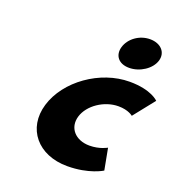

<svg xmlns="http://www.w3.org/2000/svg" viewBox="-141 -900 971 1035"><g transform="rotate(20 344.5 -383.0)"><path d="M544.9 -781C483.2 -781 429.3 -740 414 -689C398.8 -638 428.2 -597 489.9 -597C551.6 -597 613.5 -638 628.7 -689C644 -740 606.6 -781 544.9 -781ZM508.1 -383C566.6 -383 592.4 -359 592.4 -359L688.6 -480C688.6 -480 645 -528 520.1 -528C350.9 -528 179.4 -406 134.2 -255C89.4 -105 189.5 15 357.6 15C482.6 15 554.3 -31 554.3 -31L531.1 -154C531.1 -154 490.9 -130 432.5 -130C351.4 -130 301.6 -186 322.8 -257C343.8 -327 427.1 -383 508.1 -383Z"/></g></svg>

Font: Hussar
Style: BdSuprExtOblThree
Weight: 700
Foundry: Cannot Into Space Fonts
Version: Version 2.00